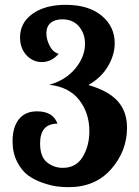

<svg xmlns="http://www.w3.org/2000/svg" viewBox="-20 -769 575 795"><path d="M32 -184Q32 -242 58 -275Q84 -308 133 -308Q200 -308 218 -257Q146 -257 146 -175Q146 -120 174.5 -97Q203 -74 240 -74Q295 -74 322.5 -119.5Q350 -165 350 -226Q350 -301 308 -355Q266 -409 184 -418Q252 -437 292 -485.5Q332 -534 332 -588Q332 -630 307 -659.5Q282 -689 238 -689Q207 -689 189.5 -674Q172 -659 172 -631Q172 -606 185.5 -579.5Q199 -553 223 -546Q193 -512 153 -512Q116 -512 89.5 -540.5Q63 -569 63 -614Q63 -675 115 -712Q167 -749 252 -749Q347 -749 401 -704Q455 -659 455 -590Q455 -542 427 -494.5Q399 -447 346 -417Q429 -393 467.5 -350Q506 -307 506 -240Q506 -144 440.5 -69Q375 6 264 6Q241 6 216.5 3Q192 0 157 -12Q122 -24 96 -43Q70 -62 51 -99Q32 -136 32 -184Z"/></svg>

Font: Lobster Two
Style: Bold
Weight: 700
Designer: Pablo Impallari
Foundry: Pablo Impallari. www.impallari.com
Version: Version 1.006